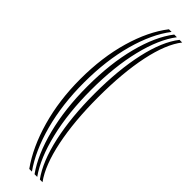

<svg xmlns="http://www.w3.org/2000/svg" viewBox="-339 -786 972 972"><g transform="rotate(45 147.0 -300.0)"><path d="M169.2 200Q104.2 109 67.1 -22Q30 -153 30 -304.2Q30 -459.8 67.1 -588Q104.2 -716.2 169.2 -800H188.2Q126.5 -720 91.1 -591.8Q55.8 -463.5 55.8 -304.2Q55.8 -149 91.1 -17.9Q126.5 113.2 188.2 200ZM207 200Q148.2 117.5 114.9 -13.6Q81.5 -144.8 81.5 -304.2Q81.5 -467 114.9 -595.4Q148.2 -723.8 207 -800H226.2Q170.5 -727.2 139 -599Q107.5 -470.8 107.5 -304.2Q107.5 -140.5 139 -9.4Q170.5 121.8 226.2 200ZM245 200Q190.8 125.8 162 -5.2Q133.2 -136.2 133.2 -304.2Q133.2 -474.5 162 -602.8Q190.8 -731 245 -800H264Q213 -735 186 -606.6Q159 -478.2 159 -304.2Q159 -132 186 -0.9Q213 130.2 264 200Z"/></g></svg>

Font: Big Shoulders Inline Display ExtraBold
Style: Regular
Weight: 800
Designer: Patric King
Foundry: XO Type Co
Version: Version 1.000